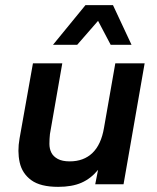

<svg xmlns="http://www.w3.org/2000/svg" viewBox="-20 -716 610 746"><path d="M206 10Q137 10 101.5 -16Q66 -42 56.5 -85Q47 -128 56 -178L108 -470H222L174 -195Q172 -176 172 -157Q172 -138 179.5 -123Q187 -108 204.5 -98.5Q222 -89 251 -89Q305 -89 339 -121.5Q373 -154 384 -219L428 -470H542L460 0H350L361 -56Q333 -22 296.5 -6Q260 10 206 10ZM186 -542 312 -696H419L491 -542H410L361 -635L280 -542Z"/></svg>

Font: Gantari SemiBold
Style: Italic
Weight: 600
Italic angle: -10°
Designer: Anugrah Pasau
Foundry: Lafontype
Version: Version 1.000